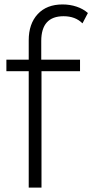

<svg xmlns="http://www.w3.org/2000/svg" viewBox="-20 -849 418 869"><path d="M166.7 -663.3V-578.9H342.2V-526.7H167.8V0H110V-526.7H8.9V-578.9H110V-666.7Q110 -741.1 150.6 -785Q191.1 -828.9 263.3 -828.9Q296.7 -828.9 326.7 -818.9Q356.7 -808.9 377.8 -790L353.3 -743.3Q321.1 -775.6 267.8 -775.6Q166.7 -775.6 166.7 -663.3Z"/></svg>

Font: Paperlogy 3 Light
Style: Regular
Weight: 300
Designer: redesigned by Lee Juim, glyphs from Gmarket Sans & Montserrat
Foundry: PT&
Version: Version 1.001